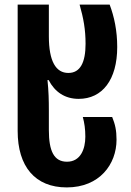

<svg xmlns="http://www.w3.org/2000/svg" viewBox="-20 -567 573 837"><path d="M271 250C414 250 488 149 488 42C488 1 482 -25 469 -57H341C348 -31 352 -5 352 29C352 83 331 138 272 138C215 138 193 91 193 0V-84C193 -132 192 -170 187 -218H192C219 -166 263 -136 323 -136C426 -136 491 -219 491 -362C491 -433 478 -494 458 -547H327C344 -487 353 -438 353 -376C353 -295 330 -249 278 -249C224 -249 193 -299 193 -409V-547H57V4C57 159 133 250 271 250Z"/></svg>

Font: Noto Sans Georgian Condensed Bold
Style: Regular
Weight: 700
Width: 3
Designer: Monotype Design Team, Akaki Razmadze
Foundry: Google LLC
Version: Version 2.005